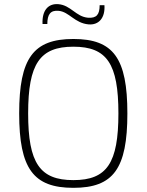

<svg xmlns="http://www.w3.org/2000/svg" viewBox="-20 -889 704 921"><path d="M260 -869C212 -873 181 -840 184 -774H207C207 -820 222 -841 262 -837C312 -832 338 -778 405 -772C453 -768 485 -802 481 -864H458C458 -819 443 -801 402 -804C344 -809 320 -864 260 -869ZM332 -702C140 -702 72 -610 72 -345C72 -80 140 12 332 12C524 12 591 -80 591 -345C591 -610 524 -702 332 -702ZM332 -665C493 -665 548 -583 548 -345C548 -107 493 -25 332 -25C171 -25 115 -107 115 -345C115 -583 171 -665 332 -665Z"/></svg>

Font: Exo 2 Extra Light
Style: Regular
Weight: 250
Designer: Natanael Gama
Version: Version 1.001;PS 001.001;hotconv 1.0.88;makeotf.lib2.5.64775